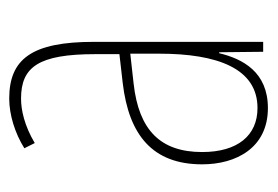

<svg xmlns="http://www.w3.org/2000/svg" viewBox="-110 -466 587 406"><g transform="rotate(-90 183.0 -263.5)"><path d="M177 -537C143 -537 104 -525 72 -505L83 -483C120 -505 153 -512 177 -512C244 -512 271 -475 271 -355V-304L210 -297C100 -284 38 -234 38 -129C38 -57 73 10 157 10C233 10 261 -43 273 -93H275L276 0H297V-358C297 -489 261 -537 177 -537ZM209 -274 272 -281V-220C272 -97 241 -12 157 -12C99 -12 64 -54 64 -129C64 -217 110 -263 209 -274Z"/></g></svg>

Font: Noto Sans Devanagari UI ExtraCondensed Thin
Style: Regular
Weight: 100
Width: 2
Designer: Jelle Bosma - Monotype Design Team
Foundry: Monotype Imaging Inc.
Version: Version 2.004